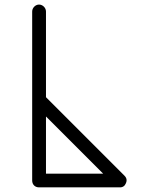

<svg xmlns="http://www.w3.org/2000/svg" viewBox="-20 -786 650 836"><path d="M120.1 0C120.1 17.6 132.3 29.8 149.9 29.8H501C514.2 30.3 523.4 23.9 528.3 11.7C530.3 7.3 531.2 2.9 531.2 -1C531.2 -8.3 528.3 -14.6 522 -21L180.2 -362.8V-735.8C180.2 -752 166 -766.1 149.9 -766.1C134.3 -766.1 120.1 -752 120.1 -735.8ZM180.2 -278.8 429.2 -29.8H180.2Z"/></svg>

Font: Nemoy
Style: Medium
Weight: 500
Designer: BSozoo
Foundry: BSozoo
Version: Version 001.000